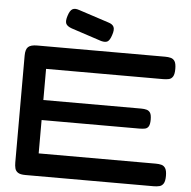

<svg xmlns="http://www.w3.org/2000/svg" viewBox="-60 -962 1027 1032"><g transform="rotate(5 454.0 -446.5)"><path d="M115 10Q87 10 74.5 1.5Q62 -7 58.5 -21Q55 -35 55 -52V-629Q55 -663 69 -676Q83 -689 118 -689H808Q825 -689 838.5 -685.5Q852 -682 860 -669.5Q868 -657 868 -628Q868 -600 860 -587Q852 -574 838 -571Q824 -568 807 -568H176V-400H704Q721 -400 733.5 -396.5Q746 -393 753 -382Q760 -371 760 -345Q760 -320 753 -308.5Q746 -297 733 -294.5Q720 -292 702 -292H176V-112H808Q825 -112 838.5 -108.5Q852 -105 860 -92Q868 -79 868 -51Q868 -23 860 -10Q852 3 838 6.5Q824 10 807 10ZM458 -743 294 -797Q269 -806 263 -820Q257 -834 266 -862Q275 -891 288.5 -899Q302 -907 325 -899L487 -846Q511 -839 517.5 -824Q524 -809 514 -780Q505 -752 493 -744.5Q481 -737 458 -743Z"/></g></svg>

Font: Fredoka Expanded Medium
Style: Regular
Weight: 500
Width: 7
Designer: Ben Nathan
Foundry: Milena B. Brandão, Ben Nathan
Version: Version 2.001